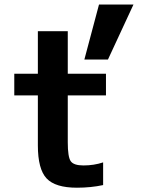

<svg xmlns="http://www.w3.org/2000/svg" viewBox="-20 -830 636 859"><path d="M283.2 -500H454.1V-403.3H283.2V-193.4Q283.2 -127.9 296.4 -108.9Q309.6 -89.8 353.5 -89.8Q400.4 -89.8 441.4 -103.5V-2Q386.7 9.8 324.2 9.8Q227.5 9.8 188.5 -31.7Q149.4 -73.2 149.4 -179.7V-403.3H43.9V-500H149.4V-690.4H283.2ZM357.4 -563.5 422.9 -809.6H577.1L462.9 -563.5Z"/></svg>

Font: Mgen+ 1c bold
Style: Bold
Weight: 700
Designer: [Source Han Sans]
Ryoko NISHIZUKA  (kana & ideographs); Paul D. Hunt (Latin, Greek & Cyrillic); Wenlong ZHANG  (bopomofo
Version: Version 1.059.20150602